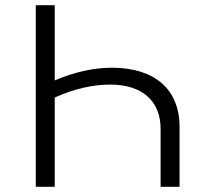

<svg xmlns="http://www.w3.org/2000/svg" viewBox="-20 -720 771 740"><path d="M599 -223V0H672V-231C672 -376 576 -459 411 -459C343 -459 268 -443 191 -410V-700H118V0H191V-344C263 -377 337 -394 404 -394C527 -394 599 -332 599 -223Z"/></svg>

Font: Chess Sans
Style: Regular
Weight: 400
Designer: Wolf Bōese
Foundry: Wolf Bōese
Version: Version 7.223;Glyphs 3.3 (3306)